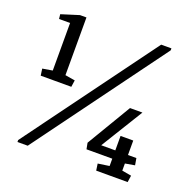

<svg xmlns="http://www.w3.org/2000/svg" viewBox="-118 -781 908 902"><g transform="rotate(20 335.5 -330.5)"><path d="M51.8 -363.8 101.6 -372.1V-609.9H46.4L43.9 -632.8L132.8 -660.6H165V-372.1L214.4 -363.8L209.5 -330.1H56.6ZM538.6 -660.6H589.8V-650.9L111.8 0H60.5V-9.8ZM449.2 -33.7 505.9 -42V-78.6H377L371.1 -109.4L502.9 -330.6H564.9L435.5 -120.1H505.9V-192.4H569.3V-120.1H611.3L617.2 -85.9L569.3 -77.6V-42L616.2 -33.7L611.3 0H454.1Z"/></g></svg>

Font: Noticia Text
Style: Regular
Weight: 400
Designer: JM Sole
Foundry: JM Sole
Version: Version 1.003